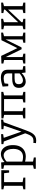

<svg xmlns="http://www.w3.org/2000/svg" viewBox="1682 -2258 816 4219"><g transform="rotate(-90 2089.5 -149.0)"><path d="M459 -528 456 -356H406L391 -481L403 -467H190L196 -480V-47L184 -62L296 -43V0H38V-43L126 -62L116 -47V-478L127 -463L38 -482V-525L178 -528Z M489 230V187L580 166L567 181V-476L579 -463L489 -482V-525L629 -532L639 -445L630 -451Q676 -494 722 -515.5Q768 -537 813 -537Q869 -537 913.5 -506Q958 -475 984 -416.5Q1010 -358 1010 -273Q1010 -181 978.5 -118Q947 -55 890 -22.5Q833 10 756 10Q728 10 698 5Q668 0 635 -8L647 -19V181L636 167L739 187V230ZM747 -50Q835 -50 881 -107Q927 -164 927 -265Q927 -331 908.5 -378Q890 -425 858 -450.5Q826 -476 785 -476Q750 -476 712.5 -457.5Q675 -439 637 -401L647 -426V-51L636 -69Q697 -50 747 -50Z M1053 234 1060 175Q1072 177 1082.5 178Q1093 179 1102 179Q1151 179 1181.5 156.5Q1212 134 1233 89Q1254 44 1276 -23L1273 7L1086 -480L1097 -471L1032 -482V-525L1251 -532V-488L1161 -473L1167 -482L1316 -57L1298 -61L1441 -480L1447 -471L1359 -482V-525L1571 -532V-488L1501 -472L1515 -481L1339 2Q1321 52 1301.5 95Q1282 138 1257 170.5Q1232 203 1196 221Q1160 239 1109 239Q1086 239 1053 234Z M1597 0V-43L1692 -65L1675 -39V-490L1696 -461L1597 -483V-525L1750 -528H2180V-485L2084 -461L2102 -489V-39L2085 -65L2180 -43V0H1947V-43L2037 -63L2022 -39V-490L2044 -467L1733 -468L1755 -490V-39L1740 -63L1830 -43V0Z M2666 -45 2653 -63 2745 -45V-1L2605 5L2593 -91L2600 -88Q2556 -40 2505 -15.5Q2454 9 2406 9Q2348 9 2308 -28Q2268 -65 2268 -140Q2268 -199 2293 -230.5Q2318 -262 2362 -275Q2406 -288 2464 -288H2595L2586 -278V-374Q2586 -429 2557 -452.5Q2528 -476 2477 -476Q2450 -476 2419.5 -470.5Q2389 -465 2355 -453L2367 -466L2357 -375H2304L2296 -499Q2353 -518 2403 -527.5Q2453 -537 2495 -537Q2575 -537 2620.5 -501.5Q2666 -466 2666 -388ZM2349 -147Q2349 -98 2372.5 -75Q2396 -52 2432 -52Q2467 -52 2509.5 -73.5Q2552 -95 2592 -132L2586 -111V-245L2595 -236H2476Q2405 -236 2377 -214.5Q2349 -193 2349 -147Z M2930 -462H2944V-44L2934 -62L3019 -43V0H2802V-43L2892 -63L2880 -44V-483L2895 -462L2802 -483V-525L2970 -531L3158 -140H3124L3315 -525L3482 -531V-489L3389 -464L3403 -486V-45L3392 -63L3482 -43V0H3259V-43L3344 -62L3332 -48V-464H3346L3157 -84L3117 -81Z M3555 0V-43L3650 -65L3633 -47V-480L3654 -461L3555 -483V-525L3786 -531V-489L3691 -464L3710 -482V-141L3696 -142L3997 -457L3988 -438L3987 -480L4001 -465L3911 -483V-525L4142 -531V-489L4046 -464L4064 -482V-47L4047 -65L4142 -43V0H3911V-43L4002 -63L3987 -47V-399L4000 -392L3700 -73L3710 -91V-47L3702 -60L3786 -43V0Z"/></g></svg>

Font: Pack4
Style: Regular
Weight: 400
Version: Version 2.002